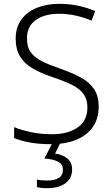

<svg xmlns="http://www.w3.org/2000/svg" viewBox="-20 -837 586 1004"><path d="M496 -279Q496 -215 464 -171Q432 -127 376 -105Q320 -83 249 -83Q184 -83 136 -92Q88 -101 54 -115V-172Q91 -157 142 -146Q193 -135 252 -135Q334 -135 385.5 -170Q437 -205 437 -275Q437 -317 417.5 -344.5Q398 -372 357.5 -392.5Q317 -413 254 -434Q194 -454 151 -479Q108 -504 85 -541.5Q62 -579 62 -636Q62 -694 91.5 -734.5Q121 -775 172.5 -796Q224 -817 290 -817Q342 -817 389 -807Q436 -797 478 -779L459 -729Q373 -765 288 -765Q214 -765 167.5 -732.5Q121 -700 121 -637Q121 -591 141 -563.5Q161 -536 199 -517Q237 -498 292 -479Q355 -457 400.5 -433Q446 -409 471 -372.5Q496 -336 496 -279ZM357 49Q357 95 322.5 121Q288 147 227 147Q193 147 173 141V102Q193 107 228 107Q265 107 287 93.5Q309 80 309 50Q309 22 283.5 8.5Q258 -5 212 -8L256 -93H297L268 -34Q307 -29 332 -8.5Q357 12 357 49Z"/></svg>

Font: Noto Sans Kannada UI Light
Style: Regular
Weight: 300
Designer: Jelle Bosma - Monotype Design Team
Foundry: Monotype Imaging Inc.
Version: Version 2.005; ttfautohint (v1.8.4.7-5d5b)